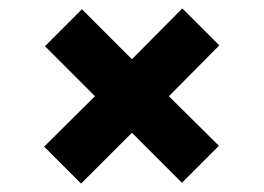

<svg xmlns="http://www.w3.org/2000/svg" viewBox="-20 -518 628 457"><path d="M173 -81 85 -169 206 -289 87 -408 175 -496 294 -377 414 -498 502 -410 382 -289 501 -171 413 -83 294 -202Z"/></svg>

Font: DM Sans 10pt Black
Style: Regular
Weight: 900
Version: Version 4.004;gftools[0.9.30]